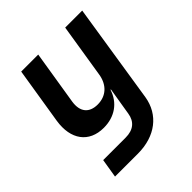

<svg xmlns="http://www.w3.org/2000/svg" viewBox="-199 -684 997 997"><g transform="rotate(-45 300.0 -185.0)"><path d="M74 180H242C370 180 459 111 477 0L563 -550H438L391 -256C381 -187 337 -148 275 -148C213 -148 182 -186 192 -252L240 -550H115L65 -239C46 -118 104 -40 212 -40C293 -40 353 -83 376 -155H379L361 -46L354 -3C346 49 312 76 256 76H91Z"/></g></svg>

Font: JetBrains Mono
Style: Bold Italic
Weight: 558
Italic angle: -9°
Monospace: yes
Designer: Philipp Nurullin, Konstantin Bulenkov
Foundry: JetBrains
Version: Version 2.305